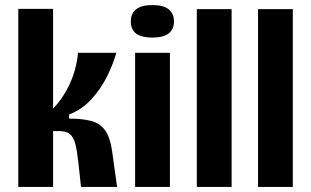

<svg xmlns="http://www.w3.org/2000/svg" viewBox="-20 -736 1225 756"><path d="M52 0V-701H189V-308Q221 -342 242.5 -381.5Q264 -421 274.5 -459.5Q285 -498 287 -528H438Q426 -485 402.5 -437Q379 -389 342 -347.5Q305 -306 252 -285V-269Q303 -269 338 -260Q373 -251 393 -224Q413 -197 421 -144L441 0H299L288 -101Q283 -146 276 -171.5Q269 -197 254.5 -208.5Q240 -220 212 -220H189V0Z M512 0V-528H649V0ZM580 -588Q495 -588 495 -651Q495 -716 580 -716Q624 -716 644.5 -699Q665 -682 665 -652Q665 -588 580 -588Z M755 0V-700H892V0Z M996 0V-700H1133V0Z"/></svg>

Font: Bricolage Grotesque 10pt Condensed Bricolage Grotesque 10pt Condensed Regular
Style: Bold
Weight: 700
Width: 3
Designer: Mathieu Triay
Foundry: Atelier Triay
Version: Version 1.000; ttfautohint (v1.8.4.7-5d5b);gftools[0.9.32]